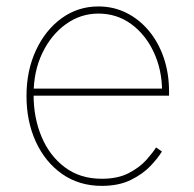

<svg xmlns="http://www.w3.org/2000/svg" viewBox="-20 -574 612 605"><path d="M300.8 11.7Q229.5 11.7 176 -25.6Q122.6 -63 93 -127.2Q63.5 -191.4 63.5 -271.5Q63.5 -351.6 93.3 -415.5Q123 -479.5 174.3 -516.6Q225.6 -553.7 290 -553.7Q337.9 -553.7 378.4 -533.4Q418.9 -513.2 449.2 -476.8Q479.5 -440.4 496.1 -391.6Q512.7 -342.8 512.7 -285.2V-272.5H75.2V-294.9H500.5L490.7 -285.2Q490.7 -353.5 464.6 -409.4Q438.5 -465.3 393.3 -498.3Q348.1 -531.2 290 -531.2Q233.9 -531.2 187.5 -497.8Q141.1 -464.4 113.5 -407Q85.9 -349.6 85.9 -277.3V-274.4Q85.9 -202.6 111.1 -142.8Q136.2 -83 184.3 -46.9Q232.4 -10.7 300.8 -10.7Q351.6 -10.7 385.7 -28.6Q419.9 -46.4 440.9 -69.8Q461.9 -93.3 471.7 -109.4L490.2 -96.7Q478 -76.2 453.9 -50.8Q429.7 -25.4 391.8 -6.8Q354 11.7 300.8 11.7Z"/></svg>

Font: Inter Tight Thin
Style: Regular
Weight: 250
Designer: Rasmus Andersson
Foundry: rsms
Version: Version 3.004